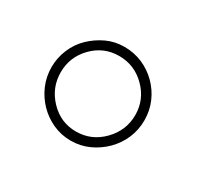

<svg xmlns="http://www.w3.org/2000/svg" viewBox="-60 -547 363 346"><g transform="rotate(30 122.0 -374.5)"><path d="M115 -453Q83 -453 60.5 -430Q38 -407 38 -375Q38 -343 60.5 -319.5Q83 -296 115 -296Q147 -296 170 -319.5Q193 -343 193 -375Q193 -407 170 -430Q147 -453 115 -453ZM115 -472Q135 -472 152.5 -464.5Q170 -457 183.5 -443.5Q197 -430 204.5 -412.5Q212 -395 212 -375Q212 -355 204.5 -337.5Q197 -320 183.5 -306.5Q170 -293 152.5 -285Q135 -277 115 -277Q95 -277 77.5 -285Q60 -293 47 -306.5Q34 -320 26.5 -337.5Q19 -355 19 -375Q19 -394 26.5 -412Q34 -430 47.5 -443Q61 -456 78 -464Q95 -472 115 -472Z"/></g></svg>

Font: RonaldsonGothicLicht
Style: Regular
Weight: 400
Designer: Mr. Robertson for MacKellar, Smiths & Jordan Co. Philadelphia
Foundry: CAT-Fonts Peter Wiegel
Version: 1.000